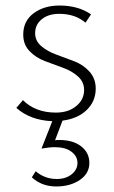

<svg xmlns="http://www.w3.org/2000/svg" viewBox="-20 -434 411 694"><path d="M194 72Q244 72 273.5 95Q303 118 303 155Q303 193 268.5 216.5Q234 240 183 240Q131 240 95 207L109 185Q142 213 185 213Q218 213 239 196Q260 179 260 155Q260 131 238.5 114.5Q217 98 178 98Q158 98 130 103L169 4Q90 1 39 -44L63 -72Q108 -27 182 -27Q227 -27 255.5 -50.5Q284 -74 284 -109Q284 -138 261.5 -158Q239 -178 206.5 -189.5Q174 -201 141.5 -213.5Q109 -226 86.5 -249.5Q64 -273 64 -309Q64 -358 101.5 -386Q139 -414 195 -414Q263 -414 309 -382L289 -352Q252 -384 194 -384Q155 -384 131 -364.5Q107 -345 107 -314Q107 -286 129.5 -267Q152 -248 184 -236.5Q216 -225 248.5 -212.5Q281 -200 303.5 -175Q326 -150 326 -114Q326 -68 293.5 -36.5Q261 -5 206 2L179 73Q184 72 194 72Z"/></svg>

Font: EauTestInfant Light
Style: Regular
Weight: 300
Designer: Christian Thalmann (Catharsis Fonts)
Version: Version 0.001;PS 000.001;hotconv 1.0.88;makeotf.lib2.5.64775